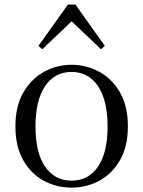

<svg xmlns="http://www.w3.org/2000/svg" viewBox="-20 -818 636 852"><path d="M297.5 14.6Q231.2 14.6 174.4 -15.9Q117.6 -46.5 83 -107.4Q48.4 -168.3 48.4 -257.8Q48.4 -347.6 84.1 -408.5Q119.7 -469.3 176.7 -500Q233.7 -530.6 297.5 -530.6Q362.2 -530.6 419.2 -500.1Q476.2 -469.5 511.9 -408.7Q547.5 -347.8 547.5 -257.8Q547.5 -168 512.4 -107.2Q477.3 -46.3 420.5 -15.8Q363.7 14.6 297.5 14.6ZM297.5 -16.4Q372 -16.4 414.7 -78.2Q457.4 -140.1 457.4 -256.6Q457.4 -373.4 414.7 -436.1Q372 -498.8 297.5 -498.8Q223.1 -498.8 180.3 -436.1Q137.5 -373.4 137.5 -256.6Q137.5 -140.1 180.3 -78.2Q223.1 -16.4 297.5 -16.4ZM428.3 -599.4 270.6 -749.5H325.3L167.6 -599.4L150.8 -614.6L281.3 -797.8H314.7L445.1 -614.6Z"/></svg>

Font: Noto Serif KR ExtraLight
Style: Regular
Weight: 200
Designer: Ryoko NISHIZUKA 西塚涼子 (kana & ideographs); Frank Grießhammer (Latin, Greek & Cyrillic); Wenlong ZHANG 张文龙 (bopomofo); San
Foundry: Adobe
Version: Version 2.002-H1;hotconv 1.1.0;makeotfexe 2.6.0